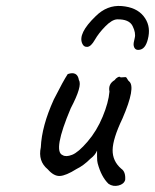

<svg xmlns="http://www.w3.org/2000/svg" viewBox="-20 -610 513 635"><path d="M252 -466Q237 -499 296 -556Q334 -594 382.5 -590Q431 -586 454.5 -557Q478 -528 471 -489.5Q464 -451 444.5 -446Q425 -441 422 -460Q421 -467 425.5 -484Q430 -501 418.5 -524Q407 -547 367 -546Q350 -545 328 -522.5Q306 -500 293.5 -478Q281 -456 269 -455Q257 -454 252 -466ZM301 -93V-112Q295 -97 279 -85Q256 -62 233 -51Q198 -29 178 -28Q158 -27 138 -50Q105 -77 115 -123Q118 -193 158 -281Q190 -344 204 -365Q236 -376 241 -345Q253 -326 214 -252Q154 -110 187 -97Q198 -90 218.5 -98Q239 -106 269.5 -141.5Q300 -177 319.5 -224Q339 -271 342 -307Q337 -332 359 -345Q363 -351 369.5 -354.5Q376 -358 379 -354L395 -355Q398 -355 401 -349Q404 -343 407 -341Q430 -322 385 -218Q353 -151 352.5 -114Q352 -77 381 -52Q396 -42 394 -15Q390 -1 372 3.5Q354 8 339 -2Q315 -25 303 -70Q301 -76 301 -93Z"/></svg>

Font: Caveat
Style: Regular
Weight: 400
Designer: Pablo Impallari
Foundry: Creative Lab NY
Version: Version 1.096; ttfautohint (v1.3)